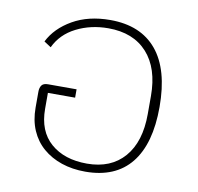

<svg xmlns="http://www.w3.org/2000/svg" viewBox="-67 -620 723 702"><g transform="rotate(10 294.0 -269.0)"><path d="M293 12Q245 12 205 -1.5Q165 -15 135.5 -40.5Q106 -66 90 -103Q74 -140 74 -187V-246Q74 -261 80.5 -270Q87 -279 104 -279H210V-248H109V-189Q109 -106 159.5 -62Q210 -18 294 -18Q383 -18 432.5 -75Q482 -132 482 -235V-302Q482 -405 430.5 -462Q379 -519 286 -519Q221 -519 167.5 -492Q114 -465 90 -414L64 -431Q90 -483 148.5 -516.5Q207 -550 288 -550Q401 -550 460.5 -478.5Q520 -407 520 -268Q520 -131 462.5 -59.5Q405 12 293 12Z"/></g></svg>

Font: IBM Plex Sans Thai ExtLt
Style: Regular
Weight: 200
Designer: Mike Abbink, Paul van der Laan, Pieter van Rosmalen, Ben Mitchell, Mark Frömberg
Foundry: Bold Monday
Version: Version 1.2